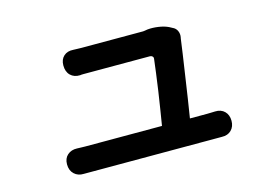

<svg xmlns="http://www.w3.org/2000/svg" viewBox="-75 -658 1150 810"><g transform="rotate(-15 500.0 -253.0)"><path d="M143 -50Q143 -76 159.5 -90.5Q176 -105 201 -104Q207 -104 215.5 -103.5Q224 -103 237 -103H572Q577 -133 583 -171Q589 -209 595 -249Q601 -289 605.5 -325Q610 -361 613 -385Q614 -392 609.5 -396Q605 -400 599 -400Q573 -400 532.5 -400Q492 -400 449.5 -400Q407 -400 374 -400Q341 -400 330 -400Q317 -400 308 -400Q299 -400 294 -399Q268 -398 252 -413.5Q236 -429 236 -457Q236 -483 252 -497.5Q268 -512 294 -510Q300 -510 309.5 -509.5Q319 -509 329 -509Q347 -509 384 -509Q421 -509 463.5 -509Q506 -509 543 -509Q580 -509 599 -509L619 -512Q640 -514 665 -510.5Q690 -507 709 -498L722 -491Q736 -485 742 -471.5Q748 -458 745 -443Q745 -442 744.5 -441Q744 -440 744 -438Q741 -415 735 -373.5Q729 -332 721.5 -282.5Q714 -233 707 -185.5Q700 -138 694 -103H768Q779 -103 789 -103.5Q799 -104 804 -104Q830 -105 845.5 -89.5Q861 -74 861 -48Q861 -23 845.5 -7.5Q830 8 804 7Q797 7 787.5 7Q778 7 770 7Q757 7 716.5 7Q676 7 620 7Q564 7 503 7Q442 7 386 7Q330 7 290 7Q250 7 237 7Q226 7 216.5 7Q207 7 201 7Q176 8 159.5 -7.5Q143 -23 143 -50Z"/></g></svg>

Font: Chiron GoRound TC SB
Style: Regular
Weight: 500
Designer: Ryoko NISHIZUKA 西塚涼子 (kana, bopomofo & ideographs); Paul D. Hunt (Latin, Greek & Cyrillic); Sandoll Communications 산돌커뮤니
Foundry: Adobe
Version: Version 1.000;hotconv 1.1.1;makeotfexe 2.6.0